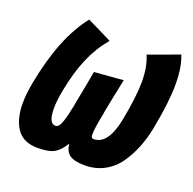

<svg xmlns="http://www.w3.org/2000/svg" viewBox="-98 -612 723 718"><g transform="rotate(20 263.0 -253.0)"><path d="M223.1 -334Q242.7 -335.4 281 -338.6Q319.3 -341.8 338.4 -343.3Q333 -318.8 323.2 -269.8Q313.5 -220.7 311.5 -210.4Q310.5 -201.7 309.6 -197.8Q297.4 -138.2 297.4 -113.3Q297.4 -104 299.8 -100.8Q302.2 -97.7 307.6 -97.7Q364.7 -97.7 385.7 -205.1Q404.3 -302.7 404.3 -359.9Q404.3 -421.4 385.7 -462.4Q406.2 -469.7 447 -484.6Q487.8 -499.5 507.8 -507.3Q525.9 -463.4 525.9 -393.6Q525.9 -324.2 504.9 -215.3Q496.6 -171.4 481.9 -134.3Q467.3 -97.2 444.6 -64.5Q421.9 -31.7 387.2 -12.9Q352.5 5.9 309.6 5.9Q268.1 5.9 249.8 -7.1Q231.4 -20 228 -50.8Q210.4 -21 189 -8.1Q167.5 4.9 122.1 4.9Q64.5 4.9 38.6 -33Q12.7 -70.8 12.7 -133.8Q12.7 -170.4 21.5 -216.8Q58.1 -410.2 139.6 -512.2Q155.8 -504.4 189 -488Q222.2 -471.7 238.3 -463.4Q199.7 -417.5 175.8 -361.3Q151.9 -305.2 137.2 -228.5Q128.9 -184.6 128.9 -156.2Q128.9 -95.7 156.2 -95.7Q163.6 -95.7 169.4 -102.5Q175.3 -109.4 180.4 -125.5Q185.5 -141.6 188.5 -154.5Q191.4 -167.5 196.8 -192.9Q197.3 -195.3 198 -200Q198.7 -204.6 199.2 -207Q215.8 -290.5 223.1 -334Z"/></g></svg>

Font: Fantasque Sans Mono
Style: Bold Italic
Weight: 700
Italic angle: -11°
Monospace: yes
Designer: Jany Belluz
Version: Version 1.7.1